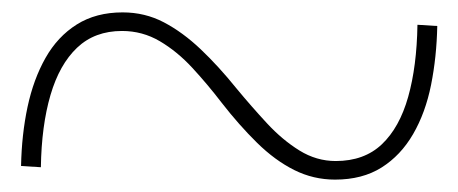

<svg xmlns="http://www.w3.org/2000/svg" viewBox="-20 -472 740 310"><path d="M521 -182Q486 -182 455 -197.5Q424 -213 395 -241.5Q366 -270 338 -306Q315 -336 290.5 -362.5Q266 -389 238 -405.5Q210 -422 177 -422Q133 -422 104.5 -395Q76 -368 61.5 -318.5Q47 -269 46 -202L14 -204Q15 -255 24.5 -299.5Q34 -344 53.5 -378.5Q73 -413 104 -432.5Q135 -452 178 -452Q214 -452 244.5 -436Q275 -420 304 -392.5Q333 -365 362 -329Q386 -300 411 -273Q436 -246 463.5 -229Q491 -212 522 -212Q568 -212 596.5 -239Q625 -266 639 -315.5Q653 -365 654 -432L686 -430Q685 -380 676 -335Q667 -290 647 -255.5Q627 -221 596 -201.5Q565 -182 521 -182Z"/></svg>

Font: BioRhyme SemiExpanded ExtraLight
Style: Regular
Weight: 250
Width: 6
Designer: Aoife Mooney
Foundry: Aoife Mooney Type
Version: Version 1.600;gftools[0.9.33]